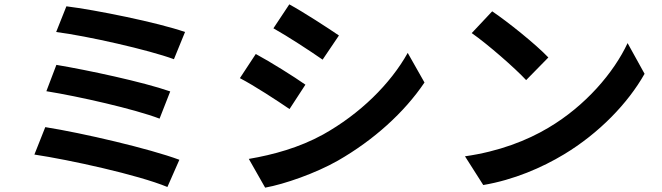

<svg xmlns="http://www.w3.org/2000/svg" viewBox="-20 -812 3040 882"><path d="M285 -783 238 -665C379 -647 663 -583 779 -540L830 -665C704 -709 416 -767 285 -783ZM239 -514 193 -393C342 -369 598 -311 713 -267L762 -392C636 -436 382 -490 239 -514ZM188 -228 138 -102C298 -78 614 -9 749 47L804 -78C667 -129 359 -201 188 -228Z M1309 -792 1236 -682C1302 -645 1406 -577 1462 -538L1537 -649C1484 -685 1375 -756 1309 -792ZM1123 -82 1198 50C1287 34 1430 -16 1532 -74C1696 -168 1837 -295 1930 -433L1853 -569C1773 -426 1634 -289 1464 -194C1355 -134 1235 -101 1123 -82ZM1155 -564 1082 -453C1149 -418 1253 -350 1310 -311L1383 -423C1332 -459 1222 -528 1155 -564Z M2241 -760 2147 -660C2220 -609 2345 -500 2397 -444L2499 -548C2441 -609 2311 -713 2241 -760ZM2116 -94 2200 38C2341 14 2470 -42 2571 -103C2732 -200 2865 -338 2941 -473L2863 -614C2800 -479 2670 -326 2499 -225C2402 -167 2272 -116 2116 -94Z"/></svg>

Font: Noto Sans Mono CJK TC
Style: Bold
Weight: 700
Designer: Ryoko NISHIZUKA 西塚涼子 (kana, bopomofo & ideographs); Paul D. Hunt (Latin, Greek & Cyrillic); Sandoll Communications 산돌커뮤니
Foundry: Adobe
Version: Version 2.004;hotconv 1.0.118;makeotfexe 2.5.65603